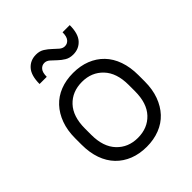

<svg xmlns="http://www.w3.org/2000/svg" viewBox="-198 -819 945 945"><g transform="rotate(-45 275.0 -346.5)"><path d="M275 7Q225 7 184.5 -9Q144 -25 115 -55Q86 -85 70.5 -128.5Q55 -172 55 -228V-272Q55 -327 71 -370.5Q87 -414 115.5 -444.5Q144 -475 184.5 -491Q225 -507 275 -507Q325 -507 365.5 -491Q406 -475 435 -445Q464 -415 479.5 -371Q495 -327 495 -272V-228Q495 -173 479 -129.5Q463 -86 434.5 -55.5Q406 -25 365 -9Q324 7 275 7ZM275 -55Q343 -55 385 -99.5Q427 -144 427 -228V-272Q427 -355 384.5 -400Q342 -445 275 -445Q207 -445 165 -400.5Q123 -356 123 -272V-228Q123 -145 165.5 -100Q208 -55 275 -55ZM340 -570Q315 -570 297 -581Q279 -592 265 -605.5Q251 -619 238 -630.5Q225 -642 210 -642Q193 -642 181.5 -628.5Q170 -615 170 -585H120Q120 -644 145 -672Q170 -700 210 -700Q235 -700 253 -688.5Q271 -677 285 -663.5Q299 -650 312 -639Q325 -628 340 -628Q357 -628 368.5 -641.5Q380 -655 380 -685H430Q430 -626 405 -598Q380 -570 340 -570Z"/></g></svg>

Font: Retni Sans
Style: Regular
Weight: 400
Designer: Vitaly Kuzmin
Foundry: ParaType Ltd.
Version: Version 1.00;March 2, 2019;FontCreator 11.5.0.2425 64-bit; t